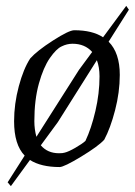

<svg xmlns="http://www.w3.org/2000/svg" viewBox="-20 -560 459 654"><path d="M350 -418Q388 -380 388 -305Q388 -246 372 -184.5Q356 -123 335 -84Q315 -62 256.5 -26.5Q198 9 183 9Q120 9 82 -15L17 74L6 61L64 -30Q28 -67 28 -147Q28 -206 44 -266Q60 -326 83 -361Q106 -387 160.5 -422Q215 -457 233 -457Q295 -457 331 -433L410 -540L419 -527ZM104 -94 249 -322 294 -383Q269 -411 227 -411Q208 -411 190 -402Q172 -394 150 -362.5Q128 -331 112.5 -275.5Q97 -220 97 -147Q97 -120 104 -94ZM310 -355 177 -144 119 -65Q142 -38 181 -38Q194 -38 200 -40Q213 -43 236.5 -56.5Q260 -70 271 -80Q291 -122 305 -182Q319 -242 319 -300Q319 -331 310 -355Z"/></svg>

Font: Grenze Light
Style: Italic
Weight: 300
Italic angle: -10°
Designer: Renata Polastri
Foundry: Omnibus-Type
Version: Version 1.002; ttfautohint (v1.8)